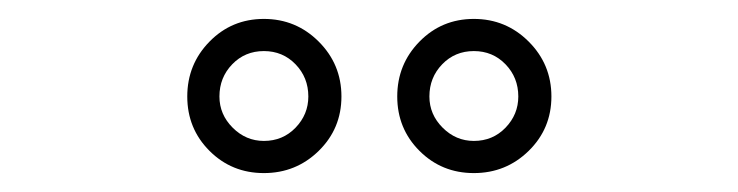

<svg xmlns="http://www.w3.org/2000/svg" viewBox="-20 -951 780 203"><path d="M341 -849Q341 -815 317 -791.5Q293 -768 259 -768Q225 -768 201.5 -791.5Q178 -815 178 -849Q178 -883 201.5 -907Q225 -931 259 -931Q293 -931 317 -907Q341 -883 341 -849ZM400 -849Q400 -883 423.5 -907Q447 -931 481 -931Q515 -931 539 -907Q563 -883 563 -849Q563 -815 539 -791.5Q515 -768 481 -768Q447 -768 423.5 -791.5Q400 -815 400 -849ZM306 -849Q306 -869 292.5 -883Q279 -897 259 -897Q239 -897 225.5 -883Q212 -869 212 -849Q212 -830 226 -816Q240 -802 259 -802Q279 -802 292.5 -816Q306 -830 306 -849ZM434 -849Q434 -830 448 -816Q462 -802 481 -802Q501 -802 514.5 -816Q528 -830 528 -849Q528 -869 514.5 -883Q501 -897 481 -897Q461 -897 447.5 -883Q434 -869 434 -849Z"/></svg>

Font: Major Mono Display
Style: Regular
Weight: 400
Designer: Emre Parlak
Foundry: Emre Parlak
Version: Version 2.000; ttfautohint (v1.8) -l 8 -r 50 -G 200 -x 14 -D